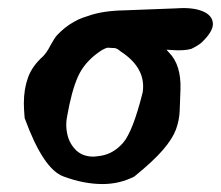

<svg xmlns="http://www.w3.org/2000/svg" viewBox="-20 -465 556 483"><path d="M238 -2Q191 -2 140 -21Q89 -39 42 -168Q41 -180 40.5 -189Q40 -198 40 -205Q40 -241 50.5 -270Q61 -299 88 -323Q92 -327 97 -334Q102 -341 107 -351Q118 -371 124 -377Q144 -398 166 -410Q176 -416 187 -420Q198 -424 202 -425Q238 -438 293 -439L424 -444Q464 -447 489 -437Q514 -427 515.5 -406.5Q517 -386 486 -357Q476 -349 461 -342Q443 -337 414 -339L399 -340Q401 -337 405 -333Q436 -302 434 -240Q433 -210 432 -186Q431 -162 422.5 -139Q414 -116 390 -88Q366 -60 318 -21Q281 -2 238 -2ZM215 -71Q217 -71 221.5 -71.5Q226 -72 233 -73Q265 -78 289 -105Q314 -133 339 -233Q348 -294 283 -336Q275 -343 269 -344L250 -345Q240 -342 229 -334Q192 -308 176 -272Q160 -236 149 -173Q144 -150 149.5 -126.5Q155 -103 171.5 -87Q188 -71 215 -71Z"/></svg>

Font: Mansalva
Style: Regular
Weight: 400
Designer: Carolina Short
Foundry: Carolina Short
Version: Version 2.112; ttfautohint (v1.8.4.7-5d5b)